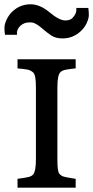

<svg xmlns="http://www.w3.org/2000/svg" viewBox="-39 -862 428 882"><path d="M41.5 -40.5 58.6 -43Q79.6 -45.9 92.8 -49.1Q106 -52.2 113.3 -60.5Q126 -75.7 126 -129.9V-460.9Q126 -516.6 114.3 -528.1Q102.5 -539.6 85.9 -542.5Q69.3 -545.4 41.5 -547.9V-589.8H308.6V-547.9Q280.8 -544.9 264.2 -542Q247.6 -539.1 238.8 -530.8Q224.6 -517.6 224.6 -460.9V-129.9Q224.6 -74.2 233.4 -64Q242.2 -53.7 255.1 -50.3Q268.1 -46.9 289.6 -43.5L308.6 -40.5V0H41.5ZM-16.1 -702.1Q-18.6 -717.8 -18.6 -734.4Q-18.6 -751 -8.5 -772.2Q1.5 -793.5 18.1 -809.1Q53.2 -842.3 101.6 -842.3Q144.5 -842.3 189 -805.2Q233.4 -768.1 260.3 -768.1Q283.2 -768.1 293.9 -779.3Q314.5 -800.3 311.5 -825.7H366.7Q369.1 -809.6 369.1 -793.2Q369.1 -776.9 359.1 -755.6Q349.1 -734.4 332 -718.8Q296.4 -685.5 248.5 -685.5Q216.3 -685.5 196.3 -699.2Q176.3 -712.9 165.5 -722.4Q154.8 -731.9 144 -740.2Q119.6 -759.3 102.1 -759.3Q84.5 -759.3 74 -755.4Q63.5 -751.5 55.2 -744.1Q36.1 -726.6 39.1 -702.1Z"/></svg>

Font: Metamorphous
Style: Regular
Weight: 400
Designer: James Grieshaber
Foundry: James Grieshaber
Version: Version 1.001